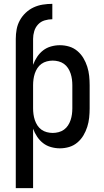

<svg xmlns="http://www.w3.org/2000/svg" viewBox="-20 -763 540 998"><path d="M62 -561Q62 -586 66.5 -610.5Q71 -635 83 -657Q95 -679 113.5 -696.5Q132 -714 154.5 -724.5Q177 -735 202 -739Q227 -743 252 -743V-663Q232 -663 212 -657Q192 -651 178 -636Q164 -621 158 -601Q152 -581 152 -561ZM62 215V-561H152V-426Q160 -448 173 -467.5Q186 -487 204 -501Q222 -515 245 -521.5Q268 -528 291 -528Q316 -528 339.5 -521Q363 -514 382 -498Q401 -482 413.5 -461Q426 -440 433.5 -416.5Q441 -393 443.5 -368.5Q446 -344 446 -320V-200Q446 -176 443.5 -151.5Q441 -127 433.5 -103.5Q426 -80 413.5 -59Q401 -38 382 -22Q363 -6 339.5 1Q316 8 291 8Q268 8 245 1.5Q222 -5 204 -19Q186 -33 173 -52.5Q160 -72 152 -94V215ZM254 -72Q269 -72 284.5 -76Q300 -80 312.5 -89Q325 -98 333.5 -111Q342 -124 347 -139Q352 -154 354 -169.5Q356 -185 356 -200V-320Q356 -335 354 -350.5Q352 -366 347 -381Q342 -396 333.5 -409Q325 -422 312.5 -431Q300 -440 284.5 -444Q269 -448 254 -448Q239 -448 223.5 -444Q208 -440 195.5 -431Q183 -422 174.5 -409Q166 -396 161 -381Q156 -366 154 -350.5Q152 -335 152 -320V-200Q152 -185 154 -169.5Q156 -154 161 -139Q166 -124 174.5 -111Q183 -98 195.5 -89Q208 -80 223.5 -76Q239 -72 254 -72Z"/></svg>

Font: Iosevka Medium
Style: Regular
Weight: 500
Monospace: yes
Designer: Belleve Invis
Foundry: Belleve Invis
Version: Version 32.5.0; ttfautohint (v1.8.4)